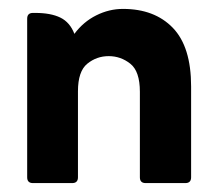

<svg xmlns="http://www.w3.org/2000/svg" viewBox="-20 -411 487 431"><path d="M147 -335Q167 -362 196 -376.5Q225 -391 256 -391Q327 -391 368 -348.5Q409 -306 409 -217V-13Q409 0 396 0H307Q294 0 294 -13V-205Q294 -251 272.5 -268Q251 -285 224 -285Q197 -285 176 -268Q155 -251 155 -206V-13Q155 0 142 0H54Q41 0 41 -13V-369Q41 -382 54 -382H59Q94 -382 115.5 -371.5Q137 -361 147 -335Z"/></svg>

Font: Zain ExtraBold
Style: Regular
Weight: 800
Designer: Zain,Boutros
Foundry: Mobile Telecommunications Company (Zain), 2024
Version: Version 1.50; ttfautohint (v1.8.4)